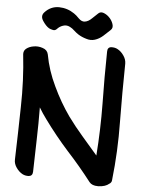

<svg xmlns="http://www.w3.org/2000/svg" viewBox="-66 -1059 848 1147"><g transform="rotate(5 358.0 -485.5)"><path d="M238.3 -876Q252.9 -892.6 273.4 -899.4Q294.9 -907.2 315.4 -896.5Q331.1 -888.7 342.8 -877Q355.5 -865.2 370.1 -855.5Q391.6 -841.8 418.9 -834Q445.3 -825.2 470.7 -833Q496.1 -840.8 518.6 -860.4Q541 -880.9 559.6 -898.4Q575.2 -912.1 567.4 -935.5Q559.6 -959 541 -976.6Q525.4 -991.2 507.8 -997.1Q490.2 -1002.9 477.5 -991.2Q463.9 -978.5 443.4 -959Q422.9 -938.5 401.4 -935.5Q382.8 -932.6 364.3 -951.2Q346.7 -969.7 333 -978.5Q292 -1006.8 241.2 -1007.8Q190.4 -1007.8 155.3 -968.8Q134.8 -946.3 154.3 -917Q172.9 -888.7 192.4 -877Q202.1 -872.1 215.8 -869.1Q228.5 -866.2 238.3 -876ZM664.1 -706.1Q664.1 -731.4 648.4 -753.9Q632.8 -777.3 610.4 -789.1Q594.7 -797.9 572.3 -796.9Q549.8 -794.9 549.8 -768.6Q546.9 -613.3 549.8 -457Q551.8 -300.8 540 -144.5Q493.2 -198.2 447.3 -252Q401.4 -304.7 359.4 -362.3Q302.7 -442.4 259.8 -534.2Q215.8 -625 198.2 -721.7Q192.4 -748 164.1 -756.8Q135.7 -766.6 107.4 -760.7Q84 -756.8 66.4 -743.2Q51.8 -731.4 51.8 -712.9Q51.8 -710.9 51.8 -709Q69.3 -552.7 65.4 -393.6Q62.5 -235.4 57.6 -78.1Q56.6 -52.7 73.2 -29.3Q88.9 -6.8 110.4 4.9Q127 13.7 148.4 12.7Q170.9 10.7 171.9 -14.6Q174.8 -111.3 176.8 -208Q179.7 -304.7 178.7 -401.4Q189.5 -383.8 200.2 -367.2Q211.9 -350.6 223.6 -334Q291 -241.2 367.2 -156.2Q444.3 -72.3 513.7 17.6Q529.3 37.1 564.5 37.1Q567.4 37.1 570.3 37.1Q610.4 35.2 631.8 16.6Q637.7 13.7 641.6 7.8Q646.5 2 646.5 -7.8Q666 -181.6 663.1 -356.4Q661.1 -531.2 664.1 -706.1Z"/></g></svg>

Font: TroubleSide
Style: Comic
Weight: 400
Designer: Koroletov
Version: 1_5